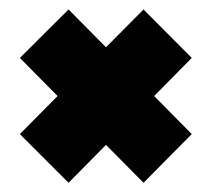

<svg xmlns="http://www.w3.org/2000/svg" viewBox="-20 -445 430 406"><path d="M283.5 -58.5 385.5 -161.5 125 -425 22 -322.5ZM125 -58.5 385.5 -322.5 283.5 -425 22 -161.5Z"/></svg>

Font: Anybody Expanded Black
Style: Regular
Weight: 900
Width: 7
Designer: Tyler Finck
Foundry: Etcetera Type Company
Version: Version 1.113;gftools[0.9.25]